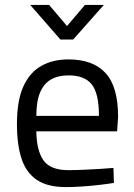

<svg xmlns="http://www.w3.org/2000/svg" viewBox="-20 -752 545 782"><path d="M249 10Q174 10 130.5 -19Q87 -48 68 -105Q49 -162 49 -247Q49 -342 75 -399.5Q101 -457 148 -483.5Q195 -510 259 -510Q359 -510 410 -454.5Q461 -399 461 -276L457 -217H128Q129 -139 157 -99Q185 -59 258 -59Q286 -59 319.5 -60.5Q353 -62 386 -64Q419 -66 442 -68L444 -7Q420 -3 385.5 1Q351 5 315 7.5Q279 10 249 10ZM128 -280H383Q383 -372 353.5 -408.5Q324 -445 259 -445Q217 -445 188 -428.5Q159 -412 143.5 -376Q128 -340 128 -280ZM226 -591 103 -732H180L253 -646L326 -732H403L278 -591Z"/></svg>

Font: Cairo
Style: Regular
Weight: 400
Designer: Mohamed Gaber, Accademia di Belle Arti di Urbino
Foundry: Kief Type Foundry, Accademia di Belle Arti di Urbino
Version: Version 3.120